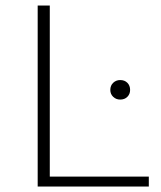

<svg xmlns="http://www.w3.org/2000/svg" viewBox="-20 -678 587 698"><path d="M117 0V-658H161V0ZM134 0V-36H521V0ZM417 -316Q402 -316 391.5 -326Q381 -336 381 -351Q381 -367 391.5 -377Q402 -387 417 -387Q433 -387 443 -377Q453 -367 453 -351Q453 -336 443 -326Q433 -316 417 -316Z"/></svg>

Font: Ysabeau Office ExtraLight
Style: Regular
Weight: 250
Designer: Christian Thalmann (Catharsis Fonts)
Version: Version 2.001;gftools[0.9.30]; featfreeze: tnum,lnum,ss02